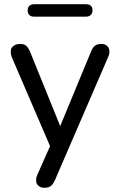

<svg xmlns="http://www.w3.org/2000/svg" viewBox="-20 -702 568 909"><path d="M190 187Q174 187 163.5 178.5Q153 170 152 161.5Q151 153 151 150Q151 138 157 125L217 -10L36 -431Q31 -444 31 -456Q31 -459 32 -467.5Q33 -476 44.5 -485Q56 -494 76 -494Q93 -494 103 -486Q113 -478 122 -458L265 -105L411 -458Q419 -478 430 -486Q441 -494 460 -494Q477 -494 486.5 -485Q496 -476 497 -467.5Q498 -459 498 -456Q498 -445 492 -432L240 151Q230 172 219.5 179.5Q209 187 190 187ZM143 -623Q111 -623 111 -653Q111 -667 119 -674.5Q127 -682 143 -682H386Q418 -682 418 -653Q418 -639 409.5 -631Q401 -623 386 -623Z"/></svg>

Font: Nunito Medium
Style: Regular
Weight: 500
Designer: Vernon Adams
Foundry: Vernon Adams
Version: Version 3.602